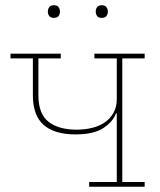

<svg xmlns="http://www.w3.org/2000/svg" viewBox="-20 -710 610 730"><path d="M319 -18H424V-279H421Q410 -248 373.5 -223.5Q337 -199 267 -199Q187 -199 146 -235Q105 -271 105 -348V-488H20V-506H211V-488H126V-348Q126 -277 164.5 -247Q203 -217 271 -217Q303 -217 331 -224Q359 -231 379.5 -245.5Q400 -260 412 -282Q424 -304 424 -333V-488H339V-506H530V-488H445V-18H530V0H319ZM185 -642Q172 -642 167 -649.5Q162 -657 162 -665V-667Q162 -675 167 -682.5Q172 -690 185 -690Q198 -690 203 -682.5Q208 -675 208 -667V-665Q208 -657 203 -649.5Q198 -642 185 -642ZM367 -642Q354 -642 349 -649.5Q344 -657 344 -665V-667Q344 -675 349 -682.5Q354 -690 367 -690Q380 -690 385 -682.5Q390 -675 390 -667V-665Q390 -657 385 -649.5Q380 -642 367 -642Z"/></svg>

Font: IBM Plex Serif Thin
Style: Regular
Weight: 100
Designer: Mike Abbink, Paul van der Laan, Pieter van Rosmalen
Foundry: Bold Monday
Version: Version 3.001